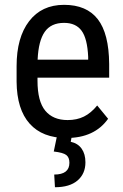

<svg xmlns="http://www.w3.org/2000/svg" viewBox="-20 -558 508 790"><path d="M253.4 9.8Q154.8 9.8 102.1 -49.1Q49.3 -107.9 48.3 -221.7V-285.6Q48.3 -403.8 99.9 -470.9Q151.4 -538.1 243.7 -538.1Q336.4 -538.1 382.3 -479Q428.2 -419.9 429.2 -294.9V-238.3H134.3V-226.1Q134.3 -141.1 166.3 -102.5Q198.2 -64 258.3 -64Q296.4 -64 325.4 -78.4Q354.5 -92.8 379.9 -124L424.8 -69.3Q368.7 9.8 253.4 9.8ZM243.7 -463.9Q189.9 -463.9 164.1 -427Q138.2 -390.1 134.8 -312.5H342.8V-324.2Q339.4 -399.4 315.7 -431.6Q292 -463.9 243.7 -463.9ZM275.9 0 271 25.4Q300.3 31.7 315.9 53.7Q331.5 75.7 331.5 109.9Q331.5 156.7 299.1 184.6Q266.6 212.4 206.1 212.4L203.1 160.2Q265.6 160.2 265.6 111.8Q265.6 89.8 252.7 79.8Q239.7 69.8 201.2 65.4L214.8 0Z"/></svg>

Font: Roboto Condensed
Style: Regular
Weight: 400
Designer: Google
Version: Version 2.001047; 2015